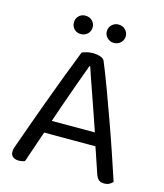

<svg xmlns="http://www.w3.org/2000/svg" viewBox="-117 -874 826 969"><g transform="rotate(15 296.0 -389.0)"><path d="M428 -162H160Q153 -142 145 -118.5Q137 -95 129.5 -72.5Q122 -50 115 -30.5Q108 -11 104 2Q90 8 71 8Q55 8 42.5 -0.5Q30 -9 30 -28Q30 -37 33 -46.5Q36 -56 40 -67Q55 -109 78.5 -175Q102 -241 129.5 -315.5Q157 -390 185.5 -465.5Q214 -541 238 -601Q246 -605 262 -609Q278 -613 295 -613Q315 -613 333.5 -607Q352 -601 357 -587Q381 -529 408.5 -454.5Q436 -380 464 -302Q492 -224 517.5 -148.5Q543 -73 563 -12Q555 -3 544 2.5Q533 8 519 8Q500 8 490 -0.5Q480 -9 473 -29ZM294 -545Q283 -515 269 -476.5Q255 -438 240 -396Q225 -354 210 -311Q195 -268 182 -229H407Q392 -274 376 -319.5Q360 -365 345.5 -407Q331 -449 318.5 -484.5Q306 -520 298 -545ZM259 -738Q259 -718 245 -704Q231 -690 209 -690Q188 -690 174.5 -704Q161 -718 161 -738Q161 -758 174.5 -772Q188 -786 209 -786Q231 -786 245 -772Q259 -758 259 -738ZM432 -738Q432 -718 417.5 -704Q403 -690 382 -690Q362 -690 347.5 -704Q333 -718 333 -738Q333 -758 347.5 -772Q362 -786 382 -786Q403 -786 417.5 -772Q432 -758 432 -738Z"/></g></svg>

Font: Baloo 2
Style: Regular
Weight: 400
Designer: Sarang Kulkarni and Ek Type
Foundry: Ek Type
Version: Version 1.640;hotconv 1.0.111;makeotfexe 2.5.65597; ttfautoh